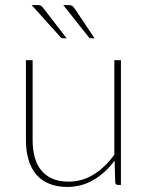

<svg xmlns="http://www.w3.org/2000/svg" viewBox="-20 -731 585 759"><path d="M458 -493V0H446Q437 0 435.5 -10L433 -96Q398 -48.5 350.5 -20.2Q303 8 246 8Q205 8 174.2 -4.8Q143.5 -17.5 123.2 -41.2Q103 -65 92.8 -99.5Q82.5 -134 82.5 -177.5V-493H109V-177.5Q109 -139 117.5 -108.5Q126 -78 143.8 -56.8Q161.5 -35.5 188.2 -24.2Q215 -13 251 -13Q304.5 -13 350.2 -41.2Q396 -69.5 432 -119.5V-493ZM250 -711Q260 -711 264.8 -708.2Q269.5 -705.5 274.5 -698L354 -579.5H341.5Q333.5 -579.5 329.5 -585.5L230 -711ZM127.5 -711Q137.5 -711 142 -708.2Q146.5 -705.5 152 -698L243.5 -579.5H230Q222 -579.5 218 -585.5L105 -711Z"/></svg>

Font: Lato ExtraLight
Style: Regular
Weight: 275
Designer: Lukasz Dziedzic with Adam Twardoch and Botio Nikoltchev
Foundry: tyPoland Lukasz Dziedzic
Version: Version 2.015; 2015-08-06; http://www.latofonts.com/